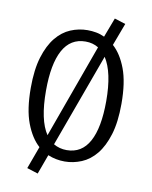

<svg xmlns="http://www.w3.org/2000/svg" viewBox="-99 -899 857 1080"><g transform="rotate(10 329.0 -359.0)"><path d="M70 -360Q70 -465 92 -536.5Q114 -608 150 -652Q186 -696 232.5 -715.5Q279 -735 329 -735Q354 -735 378.5 -730.5Q403 -726 426 -715L468 -826L531 -806L483 -678Q530 -636 559 -559Q588 -482 588 -360Q588 -255 566 -183.5Q544 -112 508 -68Q472 -24 425 -4.5Q378 15 329 15Q278 15 233 -4L192 108L129 88L176 -40Q129 -82 99.5 -159.5Q70 -237 70 -360ZM157 -360Q157 -191 209 -114L403 -650Q371 -670 329 -670Q243 -670 200 -591Q157 -512 157 -360ZM501 -360Q501 -524 449 -604L254 -70Q288 -50 329 -50Q415 -50 458 -129Q501 -208 501 -360Z"/></g></svg>

Font: Carrois Gothic
Style: Regular
Weight: 400
Designer: Ralph du Carrois
Foundry: Ralph du Carrois
Version: Version 1.001